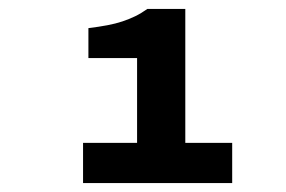

<svg xmlns="http://www.w3.org/2000/svg" viewBox="-20 -786 640 430"><path d="M166 -376V-466H287V-656H178V-723Q202 -726 220.5 -729.5Q239 -733 254 -738Q269 -743 282.5 -749.5Q296 -756 310 -766H395V-466H500V-376Z"/></svg>

Font: Source Code Pro
Style: Bold
Weight: 700
Monospace: yes
Designer: Paul D. Hunt, Teo Tuominen
Foundry: Adobe Systems Incorporated
Version: Version 2.030;PS 1.000;hotconv 16.6.51;makeotf.lib2.5.65220